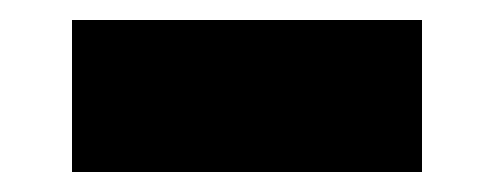

<svg xmlns="http://www.w3.org/2000/svg" viewBox="-20 -394 493 192"><path d="M52 -222H402V-374H52Z"/></svg>

Font: Unageo
Style: ExtraBold
Weight: 800
Designer: Richard Sepsi
Foundry: Richard Sepsi
Version: Version 2.000